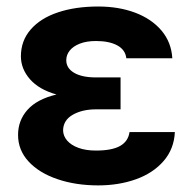

<svg xmlns="http://www.w3.org/2000/svg" viewBox="-20 -557 588 587"><path d="M152.8 -268.1Q99.1 -283.2 71.5 -314.9Q43.9 -346.7 43.9 -384.8Q43.9 -432.6 74 -467Q104 -501.5 157.5 -519.3Q210.9 -537.1 280.3 -537.1Q343.3 -537.1 393.6 -518.1Q443.8 -499 473.9 -463.4Q503.9 -427.7 506.8 -378.9H366.2Q363.3 -404.8 338.6 -418.2Q314 -431.6 273.4 -431.6Q244.6 -431.6 224.1 -423.6Q203.6 -415.5 193.1 -402.3Q182.6 -389.2 182.6 -373Q182.6 -348.6 206.5 -334.5Q230.5 -320.3 273.4 -320.3H348.6V-222.7H273.4Q231.4 -222.7 202.4 -206.1Q173.3 -189.5 172.9 -158.2Q173.3 -141.1 185.3 -127.2Q197.3 -113.3 219.7 -105Q242.2 -96.7 273.4 -96.7Q322.3 -96.7 347.2 -110.8Q372.1 -125 376 -153.3H514.6Q512.2 -101.6 480.2 -64.7Q448.2 -27.8 395.8 -9Q343.3 9.8 280.3 9.8Q211.4 9.8 155.5 -9.3Q99.6 -28.3 67.4 -63.2Q35.2 -98.1 35.2 -144.5Q35.2 -189 64.2 -221.4Q93.3 -253.9 152.8 -268.1Z"/></svg>

Font: Pretendard
Style: Bold
Weight: 700
Designer: Base glyphs from Inter by Rasmus Andersson; Hangeul glyphs from Noto Sans CJK(Source Han Sans) by Jang Soo-young and Kan
Foundry: Kil Hyung-jin
Version: Version 1.309